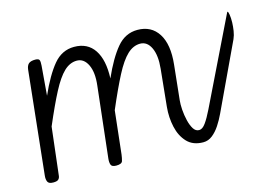

<svg xmlns="http://www.w3.org/2000/svg" viewBox="-79 -697 1165 842"><g transform="rotate(-15 504.0 -275.5)"><path d="M750.5 0Q704 0 677.2 -28.2Q650.5 -56.5 640.8 -100.2Q631 -144 635.5 -191L652.5 -360.5Q658.5 -419.5 642 -454.5Q625.5 -489.5 593.5 -489.5Q562 -489.5 534.8 -463.8Q507.5 -438 478.5 -382.2Q449.5 -326.5 411 -236.5L389.5 -41.5Q387.5 -25.5 383.8 -12.8Q380 0 355 0Q335 0 331 -11Q327 -22 329 -39.5L365 -360.5Q372 -419.5 355 -454.5Q338 -489.5 306 -489.5Q274.5 -489.5 247.5 -463.8Q220.5 -438 191.8 -383Q163 -328 125 -239L102 -41.5Q101 -30 99.5 -20.5Q98 -11 91.8 -5.5Q85.5 0 69 0Q48.5 0 43.5 -11.2Q38.5 -22.5 40.5 -39.5L90 -506Q92 -524.5 101.2 -532.8Q110.5 -541 131.5 -541Q146.5 -541 149.8 -533.8Q153 -526.5 151.5 -508L140.5 -374.5Q178 -459 216.2 -505Q254.5 -551 310 -551Q371 -551 401.5 -505.2Q432 -459.5 428.5 -376Q465.5 -459.5 503.8 -505.2Q542 -551 597.5 -551Q660.5 -551 692 -501.5Q723.5 -452 714 -362.5L697.5 -205Q695.5 -187 697.2 -162Q699 -137 704.8 -112.8Q710.5 -88.5 720.5 -72.5Q730.5 -56.5 745.5 -56.5Q759.5 -56.5 766.2 -47Q773 -37.5 773.5 -26.5Q773.5 -16.5 767.8 -8.2Q762 0 750.5 0ZM747 -56.5Q761.5 -56.5 776.2 -77Q791 -97.5 808.5 -133.5L998 -523Q999 -524.5 999.5 -525Q1000 -525.5 1000.5 -525.5Q1003.5 -525.5 1006 -510.8Q1008.5 -496 1008 -475Q1007.5 -457 1004.5 -437.5Q1001.5 -418 994.5 -402.5L853 -101.5Q841 -76 825.8 -52.8Q810.5 -29.5 791.8 -14.8Q773 0 750.5 0Q732.5 0 723.8 -9Q715 -18 715 -29Q715 -39.5 723.2 -48Q731.5 -56.5 747 -56.5Z"/></g></svg>

Font: Edu SA Hand Cursive
Style: Regular
Weight: 400
Designer: Tina and Corey Anderson, Eben Sorkin, Mirko Velimirovic
Foundry: Google for Education
Version: Version 2.000